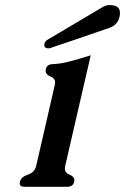

<svg xmlns="http://www.w3.org/2000/svg" viewBox="-20 -713 484 743"><path d="M185.1 -530.8Q174.3 -525.9 168.9 -525.9Q147.9 -525.9 151.9 -543.9Q153.3 -550.8 161.1 -557.6L375.5 -684.6Q389.6 -693.4 404.8 -693.4Q444.3 -693.4 444.3 -662.6Q444.3 -655.8 442.4 -647.5Q435.1 -615.7 402.8 -605Q187.5 -530.8 185.1 -530.8ZM232.4 -71.3Q231.4 -65.9 231 -61.5Q231 -43.9 249 -37.1Q267.6 -29.8 267.6 -15.6Q267.6 -12.7 267.1 -9.8Q262.7 9.8 240.2 9.8H74.7Q56.2 9.8 56.2 -3.9Q56.2 -6.8 57.1 -9.8Q61.5 -28.3 87.9 -37.1Q114.3 -45.9 120.1 -71.3L191.9 -383.8Q192.9 -388.7 193.4 -393.1Q193.4 -410.2 175.3 -417Q156.7 -424.3 156.7 -439Q156.7 -441.9 157.2 -444.8Q161.6 -464.8 184.1 -464.8Q215.3 -466.3 247.1 -474.6Q279.3 -482.9 331.1 -499Z"/></svg>

Font: Caudex
Style: Bold
Weight: 700
Italic angle: -13°
Version: Version 1.04